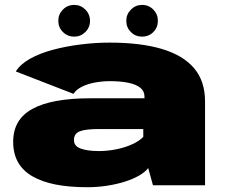

<svg xmlns="http://www.w3.org/2000/svg" viewBox="-20 -774 942 802"><path d="M344 8Q387 8 427.2 1.8Q467.5 -4.5 501.5 -15.2Q535.5 -26 560.8 -40.5Q586 -55 599 -72L619 0H836.5V-350.5Q836.5 -435 790.8 -489Q745 -543 656.2 -569.5Q567.5 -596 437.5 -596Q377.5 -596 316.2 -588.2Q255 -580.5 200.8 -566Q146.5 -551.5 105.8 -528.8Q65 -506 46 -475.5L287 -382Q299 -400.5 323 -412.2Q347 -424 377.8 -429.5Q408.5 -435 439 -435Q484 -435 516.2 -428.2Q548.5 -421.5 566 -407.5Q583.5 -393.5 583.5 -370.5V-363.5H357.5Q277.5 -363.5 216.8 -352.5Q156 -341.5 115.5 -319.2Q75 -297 55 -262.8Q35 -228.5 35 -181.5Q35 -132.5 55.2 -96.5Q75.5 -60.5 115.5 -37.5Q155.5 -14.5 212.5 -3.2Q269.5 8 344 8ZM393 -143Q368.5 -143 349.2 -145.8Q330 -148.5 316.2 -153.8Q302.5 -159 295.8 -167.5Q289 -176 289 -189.5Q289 -203 295.2 -212Q301.5 -221 314 -225.8Q326.5 -230.5 346.8 -232.8Q367 -235 394 -235H578.5V-202.5Q563 -185.5 533.2 -171.8Q503.5 -158 466.5 -150.5Q429.5 -143 393 -143ZM290.5 -621Q317 -621 336.5 -640.2Q356 -659.5 356 -687Q356 -714.5 336.5 -734Q317 -753.5 290.5 -753.5Q262 -753.5 242.8 -734Q223.5 -714.5 223.5 -687Q223.5 -659.5 242.8 -640.2Q262 -621 290.5 -621ZM573 -621Q601.5 -621 620.5 -640.2Q639.5 -659.5 639.5 -687Q639.5 -714.5 620.5 -734Q601.5 -753.5 573 -753.5Q546.5 -753.5 527 -734Q507.5 -714.5 507.5 -687Q507.5 -659.5 526.5 -640.2Q545.5 -621 573 -621Z"/></svg>

Font: Anybody Expanded Black
Style: Regular
Weight: 900
Width: 7
Designer: Tyler Finck
Foundry: Etcetera Type Company
Version: Version 1.113;gftools[0.9.25]